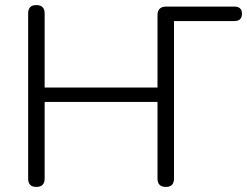

<svg xmlns="http://www.w3.org/2000/svg" viewBox="-20 -731 974 757"><path d="M123 6Q91 6 91 -27V-678Q91 -711 123 -711Q156 -711 156 -678V-386H601V-671Q601 -705 635 -705H904Q934 -705 934 -677Q934 -648 904 -648H666V-27Q666 6 634 6Q601 6 601 -27V-329H156V-27Q156 6 123 6Z"/></svg>

Font: Chiron GoRound TC L
Style: Regular
Weight: 300
Designer: Ryoko NISHIZUKA 西塚涼子 (kana, bopomofo & ideographs); Paul D. Hunt (Latin, Greek & Cyrillic); Sandoll Communications 산돌커뮤니
Foundry: Adobe
Version: Version 1.000;hotconv 1.1.1;makeotfexe 2.6.0